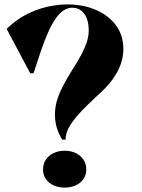

<svg xmlns="http://www.w3.org/2000/svg" viewBox="-20 -835 644 870"><path d="M286 -815Q355 -815 412.5 -791Q470 -767 504.5 -721.5Q539 -676 539 -612Q539 -578 527 -544Q515 -510 491 -476.5Q467 -443 430 -410Q373 -358 339.5 -321Q306 -284 291.5 -256Q277 -228 277 -202H262Q244 -232 236.5 -259Q229 -286 229 -316Q229 -345 236.5 -373.5Q244 -402 261.5 -437.5Q279 -473 309 -521Q337 -564 352.5 -595Q368 -626 375 -650Q382 -674 382 -696Q382 -729 373 -752Q364 -775 347.5 -787.5Q331 -800 307 -800Q267 -800 233 -752Q199 -704 164 -600L132 -503H117L10 -704Q52 -745 98.5 -769Q145 -793 193 -804Q241 -815 286 -815ZM273 -152Q301 -152 323 -141.5Q345 -131 358 -112Q371 -93 371 -67Q371 -42 358 -23.5Q345 -5 323 5Q301 15 273 15Q245 15 223 5Q201 -5 188 -23.5Q175 -42 175 -67Q175 -93 188 -112Q201 -131 223 -141.5Q245 -152 273 -152Z"/></svg>

Font: Kalnia Thin
Style: Bold
Weight: 700
Version: Version 1.105